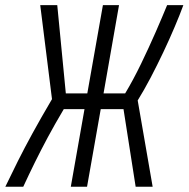

<svg xmlns="http://www.w3.org/2000/svg" viewBox="-54 -713 720 733"><path d="M216.3 0 268.6 -296.4H189.5Q154.8 -237.8 128.4 -188.7Q102.1 -139.6 79.6 -94Q57.1 -48.3 34.7 0H-33.7Q-9.8 -49.8 14.6 -98.6Q39.1 -147.5 70.1 -204.1Q101.1 -260.7 144.5 -334.5L99.6 -693.4H164.6L197.3 -356.4H279.3L338.9 -693.4H400.4L341.3 -356.4H423.8Q454.1 -406.7 484.4 -469.2Q514.6 -531.7 540.8 -591.6Q566.9 -651.4 584 -693.4H646Q632.8 -657.2 613 -610.6Q593.3 -564 569.6 -513.9Q545.9 -463.9 520.8 -416Q495.6 -368.2 471.7 -329.6L528.8 0H463.9L417.5 -296.4H330.6L278.3 0Z"/></svg>

Font: Cascadia Code PL Light
Style: Italic
Weight: 300
Italic angle: -10°
Monospace: yes
Designer: Aaron Bell
Foundry: Saja Typeworks
Version: Version 2404.023; ttfautohint (v1.8.4)